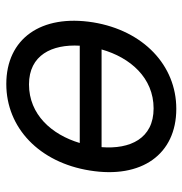

<svg xmlns="http://www.w3.org/2000/svg" viewBox="-4 -590 604 637"><g transform="rotate(-90 298.5 -271.0)"><path d="M256.4 11.4C400.9 11.4 516 -98 543.3 -264.2C571 -437.5 489 -552.6 338.8 -552.6C193.5 -552.6 78.5 -443.2 51.8 -275.6C23.8 -103.7 105.5 11.4 256.4 11.4ZM129.3 -236.5H453.5C426.5 -141 359 -63.9 257.8 -63.9C157.7 -63.9 121.8 -142 129.3 -236.5ZM143.1 -308.9C170.8 -402 237.6 -477.3 337.4 -477.3C434.7 -477.3 471.2 -401.3 465.9 -308.9Z"/></g></svg>

Font: Magic Ui Pro
Style: Italic
Weight: 400
Italic angle: -9.39999°
Designer: Stefan Endress, Andreas Faust
Version: Version 1.000;FEAKit 1.0